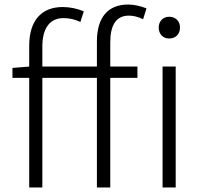

<svg xmlns="http://www.w3.org/2000/svg" viewBox="-20 -828 896 848"><path d="M698 0H756V-534H698ZM727 -658C755 -658 775 -676 775 -707C775 -735 755 -754 727 -754C701 -754 681 -735 681 -707C681 -676 701 -658 727 -658ZM35 -484H109V0H167V-484H408V0H467V-484H587V-534H467V-641C467 -717 493 -759 549 -759C568 -759 590 -754 612 -743L627 -791C602 -801 573 -808 546 -808C456 -808 408 -750 408 -645V-534H167V-622C167 -702 199 -748 260 -748C285 -748 310 -743 335 -731L350 -778C321 -790 289 -797 257 -797C163 -797 109 -737 109 -626V-534L35 -528Z"/></svg>

Font: Noto Sans CJK SC Light
Style: Regular
Weight: 300
Designer: Ryoko NISHIZUKA 西塚涼子 (kana, bopomofo & ideographs); Paul D. Hunt (Latin, Greek & Cyrillic); Sandoll Communications 산돌커뮤니
Foundry: Adobe
Version: Version 2.004;hotconv 1.0.118;makeotfexe 2.5.65603